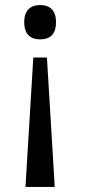

<svg xmlns="http://www.w3.org/2000/svg" viewBox="-20 -561 372 761"><path d="M139 -541C105 -541 76 -524 76 -473C76 -421 105 -405 139 -405C174 -405 202 -421 202 -473C202 -524 174 -541 139 -541ZM166 -333H112L81 180H197Z"/></svg>

Font: Noto Serif Devanagari
Style: Regular
Weight: 400
Designer: Universal Thirst, Indian Type Foundry and the Monotype Design Team
Foundry: Monotype Imaging Inc.
Version: Version 2.004